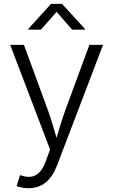

<svg xmlns="http://www.w3.org/2000/svg" viewBox="-20 -782 596 1010"><path d="M67.4 196.8C80.6 202.6 103.5 208 130.4 208C199.7 208 248.5 169.4 279.8 88.9L522 -545.9H450.2L323.7 -202.6C305.7 -153.8 292 -104.5 277.3 -57.1C263.7 -104.5 250 -153.3 231.9 -202.6L106 -545.9H33.7L243.2 4.4L221.7 64C193.8 142.1 151.4 160.2 93.3 141.6L85.4 139.2ZM195.3 -626 277.8 -719.7 359.4 -626H426.8V-629.9L306.2 -761.7H248.5L128.9 -629.9V-626Z"/></svg>

Font: Raveo Light
Style: Regular
Weight: 300
Designer: Jakub Foglar, Rasmus Andersson (Inter)
Foundry: Jakubfoglar.com
Version: Version 1.100;Glyphs 3.2.3 (3260)